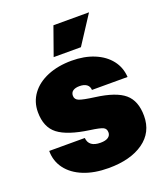

<svg xmlns="http://www.w3.org/2000/svg" viewBox="-139 -846 826 953"><g transform="rotate(-20 274.0 -370.0)"><path d="M22 -171H210Q214 -122 276 -122Q303 -122 316.5 -131.5Q330 -141 330 -157Q330 -177 314 -184.5Q298 -192 247 -199Q134 -215 84.5 -253Q35 -291 35 -371Q35 -425 65.5 -466.5Q96 -508 151.5 -531Q207 -554 279 -554Q346 -554 398 -532.5Q450 -511 480 -472.5Q510 -434 513 -383H325Q324 -402 310.5 -412Q297 -422 273 -422Q251 -422 238.5 -413.5Q226 -405 226 -388Q226 -368 246.5 -360Q267 -352 327 -344Q434 -330 479 -291.5Q524 -253 524 -174Q524 -87 455.5 -38.5Q387 10 271 10Q196 10 140 -12.5Q84 -35 53 -76Q22 -117 22 -171ZM255 -750H443L346 -601H202Z"/></g></svg>

Font: Mona Sans Black
Style: Regular
Weight: 900
Designer: Deni Anggara
Foundry: GitHub
Version: Version 2.000